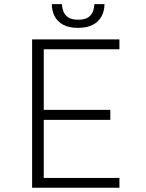

<svg xmlns="http://www.w3.org/2000/svg" viewBox="-20 -886 690 906"><path d="M131.5 0V-700H543.5V-653.5H186.5V-367.5H500.5V-320.5H186.5V-46.5H543.5V0ZM348 -754.5Q304.5 -754.5 277.5 -769.5Q250.5 -784.5 237.5 -810Q224.5 -835.5 224.5 -866.5H272.5Q272.5 -851 278.5 -833.8Q284.5 -816.5 300.8 -804.8Q317 -793 349 -793Q381 -793 397.2 -804.8Q413.5 -816.5 419.2 -833.8Q425 -851 425 -866.5H473Q473 -835.5 459.8 -810Q446.5 -784.5 418.8 -769.5Q391 -754.5 348 -754.5Z"/></svg>

Font: Trispace Thin ExtraLight
Style: Regular
Weight: 250
Version: Version 1.210